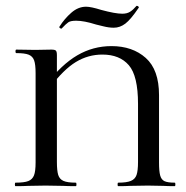

<svg xmlns="http://www.w3.org/2000/svg" viewBox="-20 -638 636 658"><path d="M240 -12Q242 -12 242 -6Q242 0 240 0Q212 0 196 -1L136 -2L77 -1Q61 0 33 0Q31 0 31 -6Q31 -12 33 -12Q63 -12 77 -17.5Q91 -23 96.5 -37Q102 -51 102 -81V-387Q102 -417 97 -431Q92 -445 78.5 -450.5Q65 -456 36 -456Q33 -456 33 -462Q33 -468 36 -468L101 -467L156 -468Q168 -468 171.5 -464.5Q175 -461 175 -449V-83Q175 -53 179.5 -38.5Q184 -24 197.5 -18Q211 -12 240 -12ZM362 -480Q434 -480 479.5 -439.5Q525 -399 525 -312V-81Q525 -51 529 -36.5Q533 -22 544 -17Q555 -12 579 -12Q581 -12 581 -6Q581 0 579 0Q554 0 540 -1L487 -2L426 -1Q411 0 385 0Q383 0 383 -6Q383 -12 385 -12Q414 -12 428.5 -18Q443 -24 448 -38.5Q453 -53 453 -83V-282Q453 -378 421.5 -414.5Q390 -451 331 -451Q282 -451 240 -425.5Q198 -400 151 -338L139 -349Q191 -417 245 -448.5Q299 -480 362 -480ZM448 -618H449Q452 -618 454.5 -615.5Q457 -613 455 -611Q428 -571 409.5 -557Q391 -543 370 -543Q353 -543 333.5 -548Q314 -553 309 -554Q268 -567 241 -567Q222 -567 214 -561.5Q206 -556 191 -540H190Q187 -540 184.5 -542.5Q182 -545 184 -547Q201 -574 224.5 -594.5Q248 -615 275 -615Q292 -615 327 -604Q375 -591 399 -591Q415 -591 425.5 -597.5Q436 -604 448 -618Z"/></svg>

Font: Cormorant Unicase Medium
Style: Regular
Weight: 500
Designer: Christian Thalmann (Catharsis Fonts)
Foundry: Catharsis Fonts
Version: Version 4.000